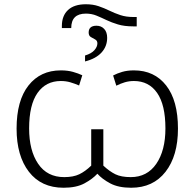

<svg xmlns="http://www.w3.org/2000/svg" viewBox="-20 -873 915 903"><path d="M384 -853Q417 -853 443.5 -844Q470 -835 494.5 -823Q519 -811 546 -802Q573 -793 608 -793H623V-749H606Q565 -749 535 -758Q505 -767 481 -778.5Q457 -790 434 -799.5Q411 -809 384 -809Q315 -809 315 -741H271V-751Q271 -799 300 -826Q329 -853 384 -853ZM434 -752Q456 -752 470 -737Q484 -722 484 -695Q484 -655 457.5 -626Q431 -597 380 -584V-612Q410 -621 424 -637Q438 -653 438 -669Q438 -682 427.5 -687.5Q417 -693 407 -699Q397 -705 397 -720Q397 -752 434 -752ZM279 10Q174 10 116 -65Q58 -140 58 -268Q58 -400 114 -471Q170 -542 266 -542Q298 -542 323 -535Q348 -528 367 -519L352 -471Q331 -480 310.5 -486Q290 -492 266 -492Q196 -492 156.5 -436Q117 -380 117 -269Q117 -165 159.5 -102.5Q202 -40 282 -40Q325 -40 353 -53.5Q381 -67 409 -94V-265H466V-94Q495 -67 522.5 -53.5Q550 -40 595 -40Q672 -40 715 -102.5Q758 -165 758 -269Q758 -380 719 -436Q680 -492 610 -492Q587 -492 567 -486Q547 -480 527 -470L512 -518Q531 -528 555 -535Q579 -542 610 -542Q706 -542 761.5 -471Q817 -400 817 -268Q817 -140 758.5 -65Q700 10 597 10Q537 10 498.5 -10.5Q460 -31 438 -56Q415 -31 377 -10.5Q339 10 279 10Z"/></svg>

Font: RS Noto Sans Light
Style: Regular
Weight: 300
Designer: Monotype Design Team
Foundry: Monotype Imaging Inc.
Version: Version 3.10